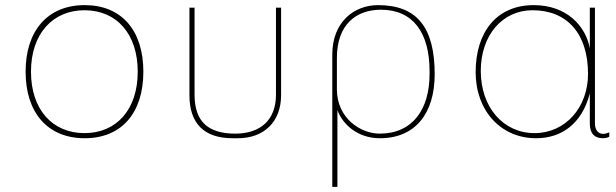

<svg xmlns="http://www.w3.org/2000/svg" viewBox="-20 -530 2406 750"><path d="M80 -250C80 -90 166 10 311 10C455 10 540 -89 540 -250C540 -411 455 -510 311 -510C166 -510 80 -410 80 -250ZM101 -250C101 -398 186 -490 310 -490C437 -490 518 -396 518 -250C518 -102 435 -10 310 -10C185 -10 101 -102 101 -250Z M720 -158C720 -47 778 10 889 10H909C1012 10 1078 -55 1078 -158V-500H1058V-160C1058 -62 998 -8 899 -8C793 -8 740 -55 740 -160V-500H720Z M1296 -304C1296 -434 1371 -492 1468 -492C1593 -492 1658 -403 1658 -252V-241C1658 -103 1592 -8 1463 -8C1389 -8 1296 -68 1296 -181ZM1298 200V-100C1318 -45 1376 10 1464 10C1603 10 1678 -88 1678 -240C1678 -420 1611 -510 1457 -510C1362 -510 1278 -443 1278 -317V200Z M2060 -490C2196 -490 2277 -398 2277 -241C2277 -111 2189 -10 2068 -10C1946 -10 1858 -111 1858 -253C1858 -393 1943 -490 2060 -490ZM2304 -500H2284V-341C2268 -429 2193 -510 2065 -510C1920 -510 1838 -405 1838 -248C1838 -98 1936 10 2074 10C2173 10 2253 -46 2284 -165V-47C2284 -9 2302 10 2335 10C2347 10 2355 7 2360 4V-13C2352 -10 2344 -7 2336 -7C2316 -7 2304 -24 2304 -47Z"/></svg>

Font: Perun Thin
Style: Regular
Weight: 100
Foundry: Copyright (c) Stefan Peev, Context Ltd, 2016
Version: Version 1.089